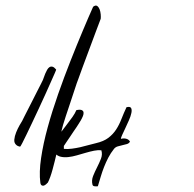

<svg xmlns="http://www.w3.org/2000/svg" viewBox="-20 -686 698 690"><path d="M39.2 -164.5Q30.2 -171.7 31.4 -184.2Q32.6 -196.7 38 -210.2Q43.4 -223.6 50 -235.2Q56.7 -246.7 59.7 -251.5Q61.5 -255.4 67.2 -266.7Q72.9 -278 80.7 -293.1Q88.5 -308.3 97 -325.1Q105.4 -341.9 113.2 -357.1Q121 -372.2 126.7 -383.5Q132.4 -394.8 134.2 -398.7Q135.4 -401.5 137.6 -408Q139.7 -414.5 142.7 -421.5Q145.7 -428.5 149.3 -435Q152.9 -441.5 157.7 -444.6Q162.5 -447.7 168.5 -446.3Q174.5 -444.8 181.8 -436.2Q182.4 -435.7 177.2 -423.9Q172.1 -412.1 163.4 -392.7Q154.7 -373.2 143.6 -348.4Q132.4 -323.6 120.4 -297.9Q108.4 -272.2 96.7 -247.4Q84.9 -222.7 75.6 -203.2Q66.3 -183.7 60 -171.7Q53.7 -159.7 52.5 -159.2Q51.3 -158.7 46.1 -160.6Q41 -162.5 39.2 -164.5ZM124.9 -30.1Q120.1 -66.7 127.7 -118.2Q135.3 -169.7 151.3 -228Q167.3 -286.2 188.9 -347.8Q210.6 -409.5 233.4 -467.2Q256.2 -525 277.5 -575.5Q298.7 -626.1 314.7 -661.7Q323.5 -668.5 329.1 -664.6Q334.7 -660.8 337.9 -652.6Q341.1 -644.4 341.9 -634.3Q342.7 -624.2 341.9 -618.4Q337.1 -605.9 325.5 -575.1Q313.9 -544.3 301.1 -509.6Q288.3 -474.9 276.7 -444.1Q265 -413.3 261 -400.8Q257 -391.2 249.4 -367.6Q241.8 -344 233 -318Q224.2 -292 216.6 -268.9Q209 -245.8 206.6 -237.1Q202.6 -223.6 197 -196.2Q191.3 -168.8 184.1 -137.5Q176.9 -106.2 168.9 -76.8Q160.9 -47.5 152.1 -30.1Q149.7 -27.2 145.7 -23.9Q141.7 -20.5 137.7 -19Q133.7 -17.6 129.7 -20Q125.7 -22.4 124.9 -30.1ZM312.4 -22.2Q308.4 -37.7 314.6 -53.5Q320.9 -69.2 328.9 -84.8Q336.8 -100.3 342.8 -115.6Q348.8 -130.9 344.2 -146Q332.8 -147.3 318.1 -144.4Q303.3 -141.4 287.6 -136.8Q272 -132.3 256.1 -127.7Q240.2 -123.1 225.4 -121.5Q210.6 -119.9 198.4 -122.7Q186.1 -125.4 177.6 -135.4Q170.2 -144.6 171.7 -156.2Q173.1 -167.9 180.2 -181.3Q187.3 -194.8 198.1 -209.4Q208.9 -224 220 -238.2Q231.1 -252.3 240.4 -265.6Q249.8 -278.8 254.4 -290.2Q267.5 -293 273.4 -290.5Q279.4 -287.9 280.2 -282.2Q281.1 -276.5 278 -268.8Q274.8 -261 270.3 -253.2Q265.7 -245.5 261.2 -238.6Q256.7 -231.8 254.4 -228.1Q251.5 -224.5 245.3 -214.9Q239 -205.3 231.9 -194.8Q224.8 -184.3 218.3 -174.7Q211.7 -165.1 209.5 -161.5V-151Q223.1 -149.6 238.5 -151.7Q253.8 -153.7 268.9 -157.1Q283.9 -160.6 298.4 -164.7Q312.9 -168.8 324.9 -171.5Q352.7 -177.9 369.5 -190.7Q386.3 -203.5 397.4 -220.6Q408.5 -237.7 416.4 -258.3Q424.4 -278.8 434.6 -300.7Q447.7 -303.9 451.1 -297.8Q454.5 -291.6 452.2 -280.2Q450 -268.8 443.4 -253.9Q436.9 -239.1 430.4 -225.4Q423.8 -211.7 419 -201Q414.1 -190.2 414.7 -187Q424.4 -189.8 433.8 -187.3Q443.1 -184.8 447.1 -177Q443.7 -170.6 436 -168.3Q428.4 -166 419.8 -164.2Q411.3 -162.4 403.1 -159.9Q394.8 -157.4 389.7 -151Q377.8 -135.9 369.2 -119.5Q360.7 -103 353.9 -85.7Q347.1 -68.3 341.9 -50.8Q336.8 -33.2 331.7 -16.7Q327.7 -15.8 320.6 -16.5Q313.5 -17.2 312.4 -22.2Z"/></svg>

Font: Nothing You Could Do
Style: Regular
Weight: 400
Version: Version 1.005